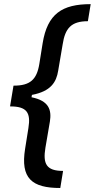

<svg xmlns="http://www.w3.org/2000/svg" viewBox="-20 -775 467 946"><path d="M190 -561.4 173.7 -459.5C161.2 -382.8 128.2 -353 47.9 -353H46.5L29.5 -250.7H30.9C111.5 -250.7 132.5 -220.5 120 -144.2L103.7 -41.9C80.3 103.3 136.4 151.3 277 151.3L290.8 67.1C208.1 67.1 190.7 32 203.8 -47.2L225.9 -176.5C234.7 -233 221.9 -278.4 135.3 -295.8L137.4 -307.5C230.1 -324.9 257.8 -370 266.7 -426.8L288.7 -556.1C300.8 -635.3 330.3 -670.5 413 -670.5L426.8 -754.6C286.2 -754.6 213.4 -707 190 -561.4Z"/></svg>

Font: TID UI Medium
Style: Italic
Weight: 500
Italic angle: -9.39999°
Designer: The TID Project Authors
Foundry: Bakken & Bæck
Version: Version 1.001;hotconv 1.0.109;makeotfexe 2.5.65596